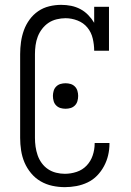

<svg xmlns="http://www.w3.org/2000/svg" viewBox="-20 -763 540 791"><path d="M247 8Q221 8 195.5 2.5Q170 -3 147.5 -16Q125 -29 108 -49.5Q91 -70 81 -93.5Q71 -117 67 -143Q63 -169 63 -195V-540Q63 -565 66.5 -590Q70 -615 78.5 -638.5Q87 -662 102 -682.5Q117 -703 137.5 -717Q158 -731 182.5 -737Q207 -743 232 -743Q253 -743 273 -739Q293 -735 311 -725.5Q329 -716 343.5 -701Q358 -686 368 -669V-735H429V-554H368Q368 -579 362 -604.5Q356 -630 340 -649.5Q324 -669 299.5 -678.5Q275 -688 250 -688Q232 -688 213.5 -683.5Q195 -679 180 -669Q165 -659 153.5 -644Q142 -629 135.5 -612Q129 -595 126.5 -576.5Q124 -558 124 -540V-195Q124 -177 126.5 -159Q129 -141 135 -123.5Q141 -106 152 -91Q163 -76 178 -66Q193 -56 211 -51.5Q229 -47 247 -47Q272 -47 296 -55Q320 -63 337 -81Q354 -99 362 -123Q370 -147 370 -172Q370 -173 370 -173.5Q370 -174 370 -174H431Q431 -173 431 -172.5Q431 -172 431 -171Q431 -147 425.5 -123.5Q420 -100 408.5 -78.5Q397 -57 380 -39.5Q363 -22 341 -11.5Q319 -1 295 3.5Q271 8 247 8ZM250 -315Q239 -315 229 -318Q219 -321 211.5 -328.5Q204 -336 201 -346.5Q198 -357 198 -368Q198 -378 201 -388.5Q204 -399 211.5 -406.5Q219 -414 229 -417Q239 -420 250 -420Q261 -420 271 -417Q281 -414 288.5 -406.5Q296 -399 299 -388.5Q302 -378 302 -368Q302 -357 299 -346.5Q296 -336 288.5 -328.5Q281 -321 271 -318Q261 -315 250 -315Z"/></svg>

Font: Iosevka Slab Light
Style: Regular
Weight: 300
Monospace: yes
Designer: Belleve Invis
Foundry: Belleve Invis
Version: Version 11.1.0; ttfautohint (v1.8.3)